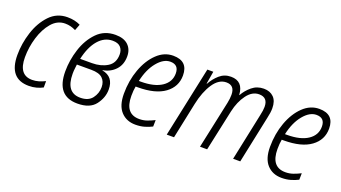

<svg xmlns="http://www.w3.org/2000/svg" viewBox="-50 -947 2416 1362"><g transform="rotate(20 1158.0 -266.0)"><path d="M189 10Q220 10 247 2.5Q274 -5 294 -16V-64Q270 -52 246 -45Q222 -38 197 -38Q95 -38 95 -172Q95 -248 117.5 -322Q140 -396 182 -445Q224 -494 283 -494Q325 -494 363 -474L381 -521Q339 -542 283 -542Q203 -542 148.5 -484.5Q94 -427 66.5 -341Q39 -255 39 -169Q39 10 189 10Z M556 10Q650 10 691 -44Q732 -98 732 -159Q732 -256 643 -272L644 -274Q702 -284 738.5 -323.5Q775 -363 775 -425Q775 -478 742 -509.5Q709 -541 646 -541Q562 -541 507 -484.5Q452 -428 425 -344Q398 -260 398 -176Q398 10 556 10ZM467 -295Q488 -390 533.5 -442.5Q579 -495 641 -495Q682 -495 701 -474Q720 -453 720 -420Q720 -354 671.5 -324.5Q623 -295 556 -295ZM561 -36Q453 -36 453 -178Q453 -200 455.5 -218.5Q458 -237 459 -249H568Q627 -249 653 -224.5Q679 -200 679 -158Q679 -111 650.5 -73.5Q622 -36 561 -36Z M994 10Q1031 10 1062 1Q1093 -8 1118 -21L1119 -70Q1091 -56 1064 -46.5Q1037 -37 1006 -37Q898 -37 898 -173Q898 -214 904 -245H919Q1052 -245 1122.5 -296.5Q1193 -348 1193 -433Q1193 -542 1081 -542Q1013 -542 959 -490Q905 -438 874 -353Q843 -268 843 -169Q843 -80 884.5 -35Q926 10 994 10ZM912 -290Q932 -382 978.5 -438.5Q1025 -495 1076 -495Q1140 -495 1140 -429Q1140 -365 1084 -327.5Q1028 -290 927 -290Z M1228 0H1283L1340 -272Q1360 -368 1401.5 -430.5Q1443 -493 1500 -493Q1563 -493 1563 -422Q1563 -394 1556 -360L1479 0H1533L1600 -311Q1617 -388 1656 -440.5Q1695 -493 1747 -493Q1813 -493 1813 -422Q1813 -396 1804 -357L1729 0H1783L1858 -357Q1868 -399 1868 -431Q1868 -486 1840 -514Q1812 -542 1765 -542Q1714 -542 1676.5 -511Q1639 -480 1617 -440H1615Q1609 -542 1517 -542Q1467 -542 1431 -510Q1395 -478 1373 -437H1370L1386 -532H1341Z M2097 10Q2134 10 2165 1Q2196 -8 2221 -21L2222 -70Q2194 -56 2167 -46.5Q2140 -37 2109 -37Q2001 -37 2001 -173Q2001 -214 2007 -245H2022Q2155 -245 2225.5 -296.5Q2296 -348 2296 -433Q2296 -542 2184 -542Q2116 -542 2062 -490Q2008 -438 1977 -353Q1946 -268 1946 -169Q1946 -80 1987.5 -35Q2029 10 2097 10ZM2015 -290Q2035 -382 2081.5 -438.5Q2128 -495 2179 -495Q2243 -495 2243 -429Q2243 -365 2187 -327.5Q2131 -290 2030 -290Z"/></g></svg>

Font: Noto Sans Display SemiCondensed Light
Style: Italic
Weight: 300
Width: 4
Italic angle: -12°
Designer: Monotype Design Team
Foundry: Monotype Imaging Inc.
Version: Version 1.900